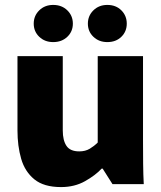

<svg xmlns="http://www.w3.org/2000/svg" viewBox="-20 -748 653 780"><path d="M228 12Q158 12 119.5 -19.5Q81 -51 66 -103Q51 -155 51 -218V-520H235V-218Q235 -178 250 -155.5Q265 -133 302 -133Q327 -133 345 -144Q363 -155 377 -169V-520H561V-178Q561 -127 561.5 -82.5Q562 -38 564 0H437L397 -63H393Q368 -36 325.5 -12Q283 12 228 12ZM196 -577Q162 -577 139.5 -598.5Q117 -620 117 -652Q117 -684 139.5 -706Q162 -728 196 -728Q231 -728 253.5 -706Q276 -684 276 -652Q276 -620 253.5 -598.5Q231 -577 196 -577ZM416 -577Q382 -577 359.5 -598.5Q337 -620 337 -652Q337 -684 359.5 -706Q382 -728 416 -728Q451 -728 473 -706Q495 -684 495 -652Q495 -620 473 -598.5Q451 -577 416 -577Z"/></svg>

Font: Murecho ExtraBold
Style: Regular
Weight: 800
Designer: Neil Summerour
Foundry: Positype
Version: Version 1.010; ttfautohint (v1.8.3)